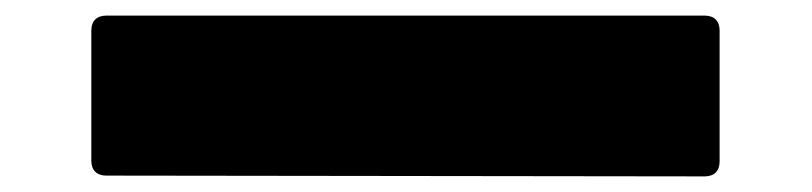

<svg xmlns="http://www.w3.org/2000/svg" viewBox="-20 -502 1040 246"><path d="M116 -277 883 -276C895 -276 902 -283 902 -295V-463C902 -475 895 -482 883 -482H116C104 -482 97 -475 97 -463V-296C97 -284 104 -277 116 -277Z"/></svg>

Font: LINE Seed JP_OTF ExtraBold
Style: Regular
Weight: 800
Designer: LY Corporation & Fontrix & Fontworks
Version: Version 1.013